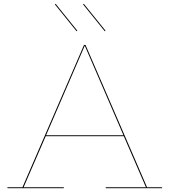

<svg xmlns="http://www.w3.org/2000/svg" viewBox="-20 -988 890 1008"><path d="M831 -5V0H535V-5H746L630 -273H220L104 -5H315V0H19V-5H98L421 -752H429L752 -5ZM628 -278 426 -746H424L222 -278ZM386 -827 382 -824 268 -965 272 -968ZM534 -827 530 -824 416 -965 420 -968Z"/></svg>

Font: Hepta Slab Hairline
Style: Regular
Weight: 400
Designer: Michael LaGattuta
Foundry: Michael LaGattuta
Version: Version 1.100; ttfautohint (v1.8) -l 8 -r 50 -G 200 -x 14 -D